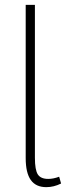

<svg xmlns="http://www.w3.org/2000/svg" viewBox="-20 -762 324 792"><path d="M86 -110V-742H124V-111Q124 -61 136 -42.5Q148 -24 179 -24Q200 -24 224 -33L232 -5Q202 10 171 10Q128 10 107 -19.5Q86 -49 86 -110Z"/></svg>

Font: Sarabun Thin
Style: Regular
Weight: 250
Designer: Suppakit Chalermlarp | Katatrad Co.,Ltd.
Foundry: Cadson Demak Co.,Ltd.
Version: Version 1.000; ttfautohint (v1.6)